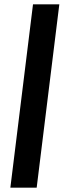

<svg xmlns="http://www.w3.org/2000/svg" viewBox="-20 -880 295 890"><path d="M150 -10 255 -860H133L28 -10Z"/></svg>

Font: Ny Stormning
Style: FinKur
Weight: 300
Designer: Robert Jablonski, Mew Too
Foundry: Cannot Into Space Fonts
Version: Version 0.90